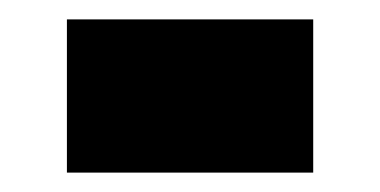

<svg xmlns="http://www.w3.org/2000/svg" viewBox="-20 -374 392 198"><path d="M49 -196V-354H303V-196Z"/></svg>

Font: Chivo Medium Black
Style: Regular
Weight: 900
Version: Version 2.002